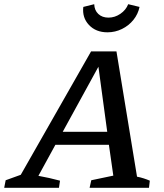

<svg xmlns="http://www.w3.org/2000/svg" viewBox="-65 -895 781 915"><path d="M588 -53Q604 -50 619.5 -45Q635 -40 649 -34L645 0H362L370 -36L475 -58L454 -205H199L118 -57Q169 -48 221 -34L216 0H-45L-38 -36L34 -62L369 -650H490ZM234 -267H446L404 -577ZM447 -741Q392 -741 359 -776Q326 -811 332 -862L384 -875Q385 -846 403.5 -828.5Q422 -811 452 -811Q482 -811 508.5 -829Q535 -847 546 -875L600 -862Q593 -828 571 -800.5Q549 -773 516.5 -757Q484 -741 447 -741Z"/></svg>

Font: Piazzolla Medium
Style: Italic
Weight: 500
Italic angle: -11.3°
Designer: Juan Pablo del Peral
Foundry: Huerta Tipografica
Version: Version 1.330